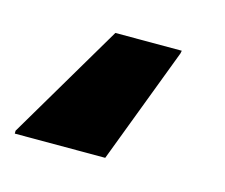

<svg xmlns="http://www.w3.org/2000/svg" viewBox="-141 -76 379 324"><g transform="rotate(15 49.0 86.0)"><path d="M-94 190V185L26 -18H142L141 -13L64 190Z"/></g></svg>

Font: Saira SemiCondensed Black
Style: Italic
Weight: 900
Width: 4
Italic angle: -12°
Designer: Hector Gatti with collaboration of the Omnibus-Type team
Foundry: Omnibus-Type
Version: Version 1.101